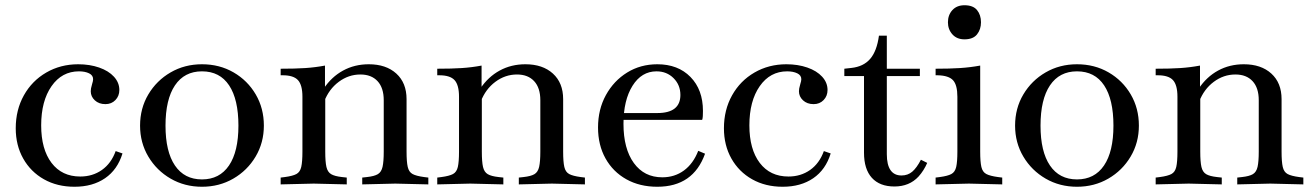

<svg xmlns="http://www.w3.org/2000/svg" viewBox="-20 -700 4999 732"><path d="M264 12Q198 12 147.5 -16.5Q97 -45 68.5 -95.5Q40 -146 40 -211Q40 -281 71 -336.5Q102 -392 156.5 -423.5Q211 -455 278 -455Q322 -455 358 -442.5Q394 -430 414.5 -407.5Q435 -385 435 -357Q435 -334 420 -318.5Q405 -303 382 -303Q357 -303 341.5 -317.5Q326 -332 326 -352Q326 -357 327 -363Q328 -369 331 -379Q333 -386 334 -390Q335 -394 335 -398Q335 -413 319.5 -420.5Q304 -428 281 -428Q216 -428 176.5 -371.5Q137 -315 137 -222Q137 -131 176.5 -79Q216 -27 286 -27Q333 -27 368.5 -52Q404 -77 421 -124L447 -115Q428 -53 380.5 -20.5Q333 12 264 12Z M750 12Q684 12 630.5 -19Q577 -50 545.5 -103Q514 -156 514 -221Q514 -287 545.5 -340Q577 -393 630.5 -424Q684 -455 750 -455Q817 -455 870.5 -424Q924 -393 955 -340Q986 -287 986 -221Q986 -156 954.5 -103Q923 -50 869.5 -19Q816 12 750 12ZM750 -16Q817 -16 853 -69Q889 -122 889 -221Q889 -321 853.5 -374.5Q818 -428 750 -428Q683 -428 647 -374.5Q611 -321 611 -221Q611 -122 647 -69Q683 -16 750 -16Z M1361 3V-23L1379 -25Q1407 -28 1420.5 -36Q1434 -44 1438.5 -64Q1443 -84 1443 -122V-318Q1443 -365 1419.5 -390.5Q1396 -416 1354 -416Q1309 -416 1271.5 -388Q1234 -360 1216 -313L1214 -362Q1244 -407 1288 -431Q1332 -455 1386 -455Q1452 -455 1491 -419.5Q1530 -384 1530 -322V-122Q1530 -83 1534.5 -63.5Q1539 -44 1553 -36.5Q1567 -29 1597 -25L1613 -23V3L1487 0ZM1050 3V-23L1066 -25Q1096 -29 1110 -36.5Q1124 -44 1128.5 -63.5Q1133 -83 1133 -122V-331Q1133 -376 1116 -394.5Q1099 -413 1058 -413H1050V-438Q1105 -438 1143.5 -440.5Q1182 -443 1219 -450V-370L1220 -368V-122Q1220 -83 1224.5 -63.5Q1229 -44 1242.5 -36Q1256 -28 1284 -25L1302 -23V3L1176 0Z M1958 3V-23L1976 -25Q2004 -28 2017.5 -36Q2031 -44 2035.5 -64Q2040 -84 2040 -122V-318Q2040 -365 2016.5 -390.5Q1993 -416 1951 -416Q1906 -416 1868.5 -388Q1831 -360 1813 -313L1811 -362Q1841 -407 1885 -431Q1929 -455 1983 -455Q2049 -455 2088 -419.5Q2127 -384 2127 -322V-122Q2127 -83 2131.5 -63.5Q2136 -44 2150 -36.5Q2164 -29 2194 -25L2210 -23V3L2084 0ZM1647 3V-23L1663 -25Q1693 -29 1707 -36.5Q1721 -44 1725.5 -63.5Q1730 -83 1730 -122V-331Q1730 -376 1713 -394.5Q1696 -413 1655 -413H1647V-438Q1702 -438 1740.5 -440.5Q1779 -443 1816 -450V-370L1817 -368V-122Q1817 -83 1821.5 -63.5Q1826 -44 1839.5 -36Q1853 -28 1881 -25L1899 -23V3L1773 0Z M2486 12Q2419 12 2368 -16.5Q2317 -45 2288.5 -96Q2260 -147 2260 -214Q2260 -283 2290 -337.5Q2320 -392 2371 -423.5Q2422 -455 2486 -455Q2565 -455 2612.5 -406.5Q2660 -358 2660 -277Q2660 -267 2659.5 -257.5Q2659 -248 2657 -243H2339L2341 -269H2486Q2574 -269 2574 -338Q2574 -376 2548 -402Q2522 -428 2483 -428Q2426 -428 2391.5 -373Q2357 -318 2357 -228Q2357 -133 2396.5 -78.5Q2436 -24 2505 -24Q2552 -24 2587.5 -50Q2623 -76 2642 -125L2668 -114Q2623 12 2486 12Z M2964 12Q2898 12 2847.5 -16.5Q2797 -45 2768.5 -95.5Q2740 -146 2740 -211Q2740 -281 2771 -336.5Q2802 -392 2856.5 -423.5Q2911 -455 2978 -455Q3022 -455 3058 -442.5Q3094 -430 3114.5 -407.5Q3135 -385 3135 -357Q3135 -334 3120 -318.5Q3105 -303 3082 -303Q3057 -303 3041.5 -317.5Q3026 -332 3026 -352Q3026 -357 3027 -363Q3028 -369 3031 -379Q3033 -386 3034 -390Q3035 -394 3035 -398Q3035 -413 3019.5 -420.5Q3004 -428 2981 -428Q2916 -428 2876.5 -371.5Q2837 -315 2837 -222Q2837 -131 2876.5 -79Q2916 -27 2986 -27Q3033 -27 3068.5 -52Q3104 -77 3121 -124L3147 -115Q3128 -53 3080.5 -20.5Q3033 12 2964 12Z M3390 11Q3334 11 3304 -22Q3274 -55 3274 -118V-410H3199V-438L3226 -441Q3272 -446 3297.5 -475.5Q3323 -505 3331 -564H3361V-112Q3361 -72 3375 -51.5Q3389 -31 3417 -31Q3441 -31 3458 -45.5Q3475 -60 3491 -91L3515 -79Q3509 -65 3500.5 -51.5Q3492 -38 3482 -27Q3447 11 3390 11ZM3354 -410V-438H3487V-410Z M3547 3V-23L3563 -25Q3593 -29 3607 -36.5Q3621 -44 3625.5 -63.5Q3630 -83 3630 -122V-331Q3630 -376 3613.5 -394Q3597 -412 3555 -413H3547V-438Q3600 -438 3639.5 -440.5Q3679 -443 3717 -450V-122Q3717 -83 3721.5 -63.5Q3726 -44 3740.5 -36.5Q3755 -29 3785 -25L3801 -23V3L3674 0ZM3657 -550Q3628 -550 3611 -569Q3594 -588 3594 -615Q3594 -643 3611 -661.5Q3628 -680 3657 -680Q3690 -680 3705 -661.5Q3720 -643 3720 -615Q3720 -588 3705 -569Q3690 -550 3657 -550Z M4086 12Q4020 12 3966.5 -19Q3913 -50 3881.5 -103Q3850 -156 3850 -221Q3850 -287 3881.5 -340Q3913 -393 3966.5 -424Q4020 -455 4086 -455Q4153 -455 4206.5 -424Q4260 -393 4291 -340Q4322 -287 4322 -221Q4322 -156 4290.5 -103Q4259 -50 4205.5 -19Q4152 12 4086 12ZM4086 -16Q4153 -16 4189 -69Q4225 -122 4225 -221Q4225 -321 4189.5 -374.5Q4154 -428 4086 -428Q4019 -428 3983 -374.5Q3947 -321 3947 -221Q3947 -122 3983 -69Q4019 -16 4086 -16Z M4697 3V-23L4715 -25Q4743 -28 4756.5 -36Q4770 -44 4774.5 -64Q4779 -84 4779 -122V-318Q4779 -365 4755.5 -390.5Q4732 -416 4690 -416Q4645 -416 4607.5 -388Q4570 -360 4552 -313L4550 -362Q4580 -407 4624 -431Q4668 -455 4722 -455Q4788 -455 4827 -419.5Q4866 -384 4866 -322V-122Q4866 -83 4870.5 -63.5Q4875 -44 4889 -36.5Q4903 -29 4933 -25L4949 -23V3L4823 0ZM4386 3V-23L4402 -25Q4432 -29 4446 -36.5Q4460 -44 4464.5 -63.5Q4469 -83 4469 -122V-331Q4469 -376 4452 -394.5Q4435 -413 4394 -413H4386V-438Q4441 -438 4479.5 -440.5Q4518 -443 4555 -450V-370L4556 -368V-122Q4556 -83 4560.5 -63.5Q4565 -44 4578.5 -36Q4592 -28 4620 -25L4638 -23V3L4512 0Z"/></svg>

Font: Baskervville Medium
Style: Regular
Weight: 500
Version: Version 1.100